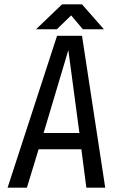

<svg xmlns="http://www.w3.org/2000/svg" viewBox="-20 -865 540 885"><path d="M362 -730 308 -794 242 -730H146L266 -845H358L459 -730ZM295 -634 181 -252H346ZM378 0 355 -177H158L104 0H15L243 -700H358L465 0Z"/></svg>

Font: Share
Style: Italic
Weight: 400
Version: Version 1.002